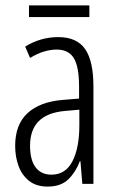

<svg xmlns="http://www.w3.org/2000/svg" viewBox="-20 -679 431 709"><path d="M195 -542Q264 -542 294.5 -497.5Q325 -453 325 -360V0H284L277 -84H275Q260 -44 232.5 -17Q205 10 156 10Q114 10 87.5 -11Q61 -32 48.5 -66Q36 -100 36 -140Q36 -219 81.5 -261Q127 -303 211 -310L272 -315V-358Q272 -433 252.5 -464.5Q233 -496 189 -496Q168 -496 143.5 -489Q119 -482 91 -465L73 -507Q130 -542 195 -542ZM217 -269Q91 -257 91 -141Q91 -88 111.5 -61Q132 -34 170 -34Q222 -34 247.5 -83.5Q273 -133 273 -216V-274ZM310 -659V-616H87V-659Z"/></svg>

Font: Noto Sans Sinhala ExtraCondensed Light
Style: Regular
Weight: 300
Width: 2
Designer: Jelle Bosma - Monotype Design Team
Foundry: Monotype Imaging Inc.
Version: Version 2.006; ttfautohint (v1.8.4.7-5d5b)